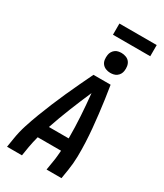

<svg xmlns="http://www.w3.org/2000/svg" viewBox="-271 -1236 1142 1338"><g transform="rotate(30 300.0 -567.5)"><path d="M25 0 37 -74Q46 -131 64 -187Q82 -243 103 -298Q124 -353 147 -408.5Q170 -464 194.5 -518.5Q219 -573 244.5 -627Q270 -681 296 -735H434Q443 -681 450.5 -627Q458 -573 464.5 -518Q471 -463 476 -408.5Q481 -354 483.5 -298Q486 -242 485 -186Q484 -130 475 -74L463 0H343L355 -74Q359 -96 361 -119Q363 -142 365 -164H177Q171 -142 166 -119Q161 -96 157 -74L145 0ZM209 -265H368Q368 -354 362.5 -442.5Q357 -531 348 -618Q310 -531 274.5 -442.5Q239 -354 209 -265ZM390 -805Q371 -805 353.5 -812Q336 -819 325 -833Q314 -847 311.5 -866Q309 -885 312 -904Q314 -918 321 -930Q328 -942 339 -950.5Q350 -959 363.5 -962Q377 -965 390 -965Q409 -965 427 -958Q445 -951 455.5 -937Q466 -923 469 -904Q472 -885 469 -866Q467 -852 460 -840Q453 -828 441.5 -819.5Q430 -811 416.5 -808Q403 -805 390 -805ZM274 -1045V-1135H574V-1045Z"/></g></svg>

Font: Iosevka Curly Extended Oblique
Style: Bold
Weight: 700
Width: 7
Italic angle: -9°
Monospace: yes
Designer: Belleve Invis
Foundry: Belleve Invis
Version: Version 11.1.0; ttfautohint (v1.8.3)